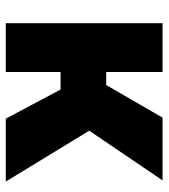

<svg xmlns="http://www.w3.org/2000/svg" viewBox="20 -588 568 647"><g transform="rotate(90 303.5 -264.0)"><path d="M379.4 0 281.2 -184.6H222.2V0H57.6V-528.3H222.2V-338.4H266.1L376 -528.3H587.4L419.9 -281.2L591.3 0Z"/></g></svg>

Font: Vazirmatn FD Black
Style: Regular
Weight: 900
Designer: Saber Rastikerdar
Foundry: Saber Rastikerdar
Version: Version 33.003